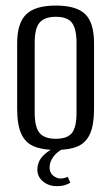

<svg xmlns="http://www.w3.org/2000/svg" viewBox="-20 -523 393 679"><path d="M177.3 7.3Q130.7 7.3 100.3 -5.3Q69.8 -17.8 55.2 -49.8Q40.7 -81.7 40.7 -138V-369.4Q40.7 -441.2 72.5 -472.2Q104.3 -503.3 177.3 -503.3Q250.4 -503.3 281.5 -472.9Q312.6 -442.6 312.6 -369.4V-138.2Q312.6 -82.5 298.7 -50.5Q284.8 -18.6 255.1 -5.6Q225.3 7.3 177.3 7.3ZM177.3 -32.2Q217.4 -32.2 234 -52.2Q250.6 -72.2 250.6 -124.8V-371.6Q250.6 -420.7 234.7 -442.1Q218.8 -463.6 177.3 -463.6Q137.6 -463.6 120.1 -443.2Q102.7 -422.8 102.7 -371.6V-124.8Q102.7 -72.9 120.1 -52.5Q137.6 -32.2 177.3 -32.2ZM180.9 135.3Q152.2 135.3 132.2 118.8Q112.2 102.3 112.2 77.3Q112.2 48.6 132.4 27.8Q152.6 7 177.2 -0.6L209.2 0Q182.9 12 169.1 30.8Q155.3 49.7 155.3 68.8Q155.3 88.3 168.2 98.3Q181 108.3 193.7 108.3Q202.9 108.3 209.5 106Q216.2 103.8 219.6 102.4L228.7 123Q223 126.7 211.4 131Q199.7 135.3 180.9 135.3Z"/></svg>

Font: Alumni Sans Thin
Style: Regular
Weight: 100
Designer: Robert E. Leuschke
Foundry: Robert E. Leuschke
Version: Version 1.018